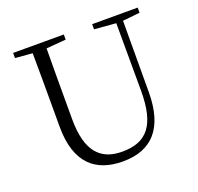

<svg xmlns="http://www.w3.org/2000/svg" viewBox="-128 -864 1049 1018"><g transform="rotate(-20 396.0 -355.0)"><path d="M493 -696 615 -686 616 -304C616 -111 552 -35 413 -35C294 -35 221 -102 221 -288V-389C221 -491 221 -589 222 -687L333 -696V-725H47V-696L144 -688C145 -589 145 -489 145 -389V-273C145 -66 246 15 399 15C562 15 651 -81 652 -281L653 -686L750 -696V-725H493Z"/></g></svg>

Font: Noto Serif KR Light
Style: Regular
Weight: 300
Designer: Ryoko NISHIZUKA 西塚涼子 (kana & ideographs); Frank Grießhammer (Latin, Greek & Cyrillic); Wenlong ZHANG 张文龙 (bopomofo); San
Foundry: Adobe
Version: Version 2.001;hotconv 1.1.0;makeotfexe 2.6.0